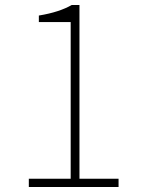

<svg xmlns="http://www.w3.org/2000/svg" viewBox="-20 -746 561 766"><path d="M95 0H453V-33H297V-726H266C235 -708 191 -693 135 -684V-658H262V-33H95Z"/></svg>

Font: Noto Sans CJK Thin
Style: Regular
Weight: 100
Designer: Ryoko NISHIZUKA (kana & ideographs); Paul D. Hunt (Latin, Greek & Cyrillic); Wenlong ZHANG (bopomofo); Sandoll Communica
Foundry: Adobe Systems Incorporated
Version: Version 1.000;PS 1;hotconv 1.0.78;makeotf.lib2.5.61930